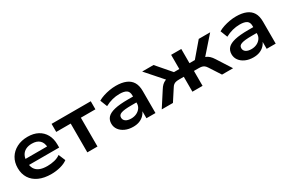

<svg xmlns="http://www.w3.org/2000/svg" viewBox="76 -1361 3305 2228"><g transform="rotate(-30 1728.5 -247.0)"><path d="M363 10Q267 10 198.5 -21Q130 -52 93.5 -109.5Q57 -167 57 -245Q57 -322 91.5 -379.5Q126 -437 189.5 -470.5Q253 -504 337 -504Q416 -504 473 -473.5Q530 -443 561.5 -386.5Q593 -330 593 -251V-212H165V-293H498L479 -275Q478 -342 442 -376Q406 -410 340 -410Q292 -410 257.5 -392.5Q223 -375 204.5 -341.5Q186 -308 186 -261V-250Q186 -198 205.5 -163.5Q225 -129 265.5 -111.5Q306 -94 369 -94Q418 -94 464 -105Q510 -116 544 -141L582 -50Q544 -21 484.5 -5.5Q425 10 363 10Z M848 0V-386H654V-494H1179V-386H984V0Z M1460 10Q1400 10 1353.5 -11Q1307 -32 1281 -67.5Q1255 -103 1255 -148Q1255 -199 1285.5 -231.5Q1316 -264 1383.5 -280Q1451 -296 1564 -296H1649V-217H1568Q1517 -217 1482.5 -213.5Q1448 -210 1427 -202.5Q1406 -195 1397 -183Q1388 -171 1388 -153Q1388 -121 1414.5 -103Q1441 -85 1487 -85Q1527 -85 1559.5 -100.5Q1592 -116 1611.5 -143.5Q1631 -171 1631 -205V-313Q1631 -361 1601 -381Q1571 -401 1509 -401Q1460 -401 1411.5 -388.5Q1363 -376 1315 -350L1278 -444Q1310 -463 1350 -476Q1390 -489 1433.5 -496.5Q1477 -504 1519 -504Q1598 -504 1652 -481.5Q1706 -459 1733.5 -413.5Q1761 -368 1761 -295V0H1640V-105L1645 -106Q1632 -71 1606.5 -45Q1581 -19 1545 -4.5Q1509 10 1460 10Z M1845 0 1969 -192Q1989 -225 2009 -243.5Q2029 -262 2052.5 -271.5Q2076 -281 2107 -284L2089 -243L1868 -494H2020L2184 -304H2256V-494H2392V-304H2464L2626 -494H2779L2558 -243L2540 -284Q2571 -281 2594 -271.5Q2617 -262 2637.5 -243Q2658 -224 2678 -192L2801 0H2653L2557 -148Q2543 -170 2529 -181Q2515 -192 2497.5 -196Q2480 -200 2453 -200H2392V0H2256V-200H2194Q2168 -200 2150 -196Q2132 -192 2118 -181Q2104 -170 2091 -148L1995 0Z M3071 10Q3011 10 2964.5 -11Q2918 -32 2892 -67.5Q2866 -103 2866 -148Q2866 -199 2896.5 -231.5Q2927 -264 2994.5 -280Q3062 -296 3175 -296H3260V-217H3179Q3128 -217 3093.5 -213.5Q3059 -210 3038 -202.5Q3017 -195 3008 -183Q2999 -171 2999 -153Q2999 -121 3025.5 -103Q3052 -85 3098 -85Q3138 -85 3170.5 -100.5Q3203 -116 3222.5 -143.5Q3242 -171 3242 -205V-313Q3242 -361 3212 -381Q3182 -401 3120 -401Q3071 -401 3022.5 -388.5Q2974 -376 2926 -350L2889 -444Q2921 -463 2961 -476Q3001 -489 3044.5 -496.5Q3088 -504 3130 -504Q3209 -504 3263 -481.5Q3317 -459 3344.5 -413.5Q3372 -368 3372 -295V0H3251V-105L3256 -106Q3243 -71 3217.5 -45Q3192 -19 3156 -4.5Q3120 10 3071 10Z"/></g></svg>

Font: Nunito Sans 10pt SemiExpanded
Style: Bold
Weight: 700
Width: 6
Designer: Vernon Adams
Foundry: Vernon Adams
Version: Version 3.101;gftools[0.9.27]